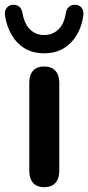

<svg xmlns="http://www.w3.org/2000/svg" viewBox="-57 -773 367 800"><path d="M127 7Q97 7 81 -11Q65 -29 65 -61V-428Q65 -461 81 -478.5Q97 -496 127 -496Q157 -496 173.5 -478.5Q190 -461 190 -428V-61Q190 -29 174 -11Q158 7 127 7ZM127 -551Q80 -551 46 -571.5Q12 -592 -8.5 -627.5Q-29 -663 -36 -707Q-39 -727 -29.5 -739.5Q-20 -752 -4 -753Q13 -754 23.5 -745Q34 -736 37 -717Q45 -672 69 -649.5Q93 -627 127 -627Q161 -627 185.5 -649.5Q210 -672 217 -717Q220 -736 231 -745Q242 -754 258 -753Q275 -752 284 -739.5Q293 -727 290 -707Q284 -663 263 -627.5Q242 -592 208 -571.5Q174 -551 127 -551Z"/></svg>

Font: Nunito ExtraLight
Style: Regular
Weight: 200
Designer: Vernon Adams
Foundry: Vernon Adams
Version: Version 3.602